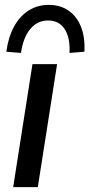

<svg xmlns="http://www.w3.org/2000/svg" viewBox="-20 -767 366 787"><path d="M34 0 113 -504H214L135 0ZM66 -550 6 -555Q14 -615 37.5 -658Q61 -701 97.5 -724Q134 -747 180 -747Q227 -747 261 -723.5Q295 -700 312 -657Q329 -614 326 -555L265 -550Q268 -613 245 -648Q222 -683 177 -683Q133 -683 104 -648Q75 -613 66 -550Z"/></svg>

Font: Mulish ExtraLight SemiBold
Style: Italic
Weight: 600
Italic angle: -9°
Version: Version 3.603